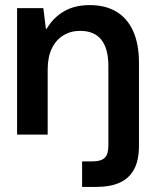

<svg xmlns="http://www.w3.org/2000/svg" viewBox="-20 -528 612 753"><path d="M47 0V-496H150L160 -415H163Q188 -458 230 -483Q272 -508 332 -508Q393 -508 436 -482.5Q479 -457 502 -406.5Q525 -356 525 -282V44Q525 102 505 137.5Q485 173 448 189Q411 205 360 205H302V105H342Q376 105 390.5 91Q405 77 405 43V-270Q405 -337 377.5 -372Q350 -407 294 -407Q257 -407 228 -389Q199 -371 183 -337.5Q167 -304 167 -256V0Z"/></svg>

Font: DM Sans 36pt SemiBold
Style: Regular
Weight: 600
Designer: Colophon Foundry, Jonny Pinhorn
Foundry: Colophon Foundry
Version: Version 4.004;gftools[0.9.30]